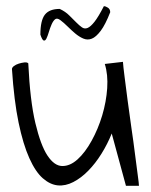

<svg xmlns="http://www.w3.org/2000/svg" viewBox="-20 -602 487 620"><path d="M18.6 -378.9Q18.6 -383.8 24.9 -388.7Q31.2 -393.6 40.5 -396.5Q49.8 -399.4 58.6 -400.4Q67.4 -401.4 71.3 -397.5Q77.1 -276.4 94.2 -204.6Q111.3 -132.8 133.3 -99.6Q155.3 -66.4 180.7 -65.9Q206.1 -65.4 230.5 -87.4Q254.9 -109.4 275.9 -147.5Q296.9 -185.5 310.1 -229.5Q323.2 -273.4 326.2 -317.4Q329.1 -361.3 318.4 -395.5L377 -402.3Q377.9 -387.7 382.3 -354Q386.7 -320.3 392.1 -277.8Q397.5 -235.4 404.3 -189.5Q411.1 -143.6 416 -104Q420.9 -64.5 424.8 -36.6Q428.7 -8.8 428.7 -2H386.7L340.8 -170.9Q327.1 -136.7 307.6 -105.5Q288.1 -74.2 265.1 -50.8Q242.2 -27.3 216.8 -14.2Q191.4 -1 166.5 -3.4Q141.6 -5.9 118.2 -26.4Q94.7 -46.9 74.7 -91.3Q54.7 -135.7 40 -206.1Q25.4 -276.4 18.6 -378.9ZM174.8 -537.1Q164.1 -544.9 157.7 -539.6Q151.4 -534.2 146.5 -522.9Q141.6 -511.7 137.7 -498.5Q133.8 -485.4 129.9 -477.5Q126 -469.7 121.1 -471.2Q116.2 -472.7 110.4 -490.2Q110.4 -536.1 125 -554.7Q139.6 -573.2 172.9 -573.2Q191.4 -564.5 203.6 -552.2Q215.8 -540 226.1 -529.8Q236.3 -519.5 244.6 -513.7Q252.9 -507.8 262.7 -511.7Q272.5 -515.6 285.2 -531.7Q297.9 -547.9 315.4 -582Q321.3 -582 328.6 -577.1Q335.9 -572.3 335.9 -562.5Q320.3 -522.5 305.2 -502.4Q290 -482.4 276.4 -477.1Q262.7 -471.7 249 -477.5Q235.4 -483.4 222.7 -494.1Q210 -504.9 198.2 -516.6Q186.5 -528.3 174.8 -537.1Z"/></svg>

Font: Annie Use Your Telescope
Style: Regular
Weight: 400
Version: Version 1.003 2001